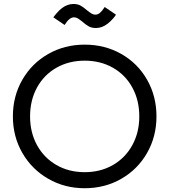

<svg xmlns="http://www.w3.org/2000/svg" viewBox="-20 -949 866 982"><path d="M45.9 -353.5Q45.9 -457 94.2 -541Q142.6 -625 226.6 -672.9Q310.5 -720.7 413.1 -720.7Q516.6 -720.7 600.6 -672.9Q684.6 -625 732.4 -541Q780.3 -457 780.3 -353.5Q780.3 -251 732.4 -167Q684.6 -83 600.6 -34.7Q516.6 13.7 413.1 13.7Q310.5 13.7 226.6 -34.7Q142.6 -83 94.2 -167Q45.9 -251 45.9 -353.5ZM692.4 -353.5Q692.4 -436.5 656.7 -501.5Q621.1 -566.4 557.6 -602.5Q494.1 -638.7 413.1 -638.7Q332 -638.7 268.6 -602.5Q205.1 -566.4 169.4 -501.5Q133.8 -436.5 133.8 -353.5Q133.8 -271.5 169.4 -206.5Q205.1 -141.6 268.6 -105Q332 -68.4 413.1 -68.4Q494.1 -68.4 557.6 -105Q621.1 -141.6 656.7 -206.5Q692.4 -271.5 692.4 -353.5ZM401.4 -837.9Q386.7 -849.6 377.9 -855Q369.1 -860.4 358.4 -860.4Q346.7 -860.4 335 -851.1Q323.2 -841.8 310.5 -821.3L252.9 -860.4Q256.8 -865.2 260.3 -870.1Q263.7 -875 267.6 -878.9Q282.2 -896.5 296.4 -907.2Q310.5 -918 325.7 -923.3Q340.8 -928.7 355.5 -928.7Q377 -928.7 392.1 -920.4Q407.2 -912.1 424.8 -896.5Q439.5 -884.8 448.7 -879.4Q458 -874 467.8 -874Q480.5 -874 491.7 -883.8Q502.9 -893.6 515.6 -913.1L573.2 -874Q570.3 -869.1 566.9 -864.7Q563.5 -860.4 559.6 -855.5Q544.9 -838.9 530.3 -827.6Q515.6 -816.4 501 -811Q486.3 -805.7 470.7 -805.7Q449.2 -805.7 434.1 -814Q418.9 -822.3 401.4 -837.9Z"/></svg>

Font: Wanted Sans Std Variable
Style: Regular
Weight: 400
Designer: Original Design by Kil Hyung-jin and Kang Hanbin, Wanted Lab, Inc;
Foundry: Wanted Lab, Inc.
Version: Version 1.003;Glyphs 3.2 (3227)